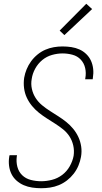

<svg xmlns="http://www.w3.org/2000/svg" viewBox="-20 -989 540 1017"><path d="M198 8Q174 8 150.5 4.5Q127 1 106 -8Q85 -17 68 -32Q51 -47 41 -67Q31 -87 28 -111Q25 -135 29 -159Q29 -161 29.5 -163Q30 -165 31 -167H70Q70 -165 69.5 -163.5Q69 -162 69 -161Q65 -132 72 -105.5Q79 -79 97.5 -61Q116 -43 143 -36Q170 -29 198 -29Q226 -29 255.5 -36.5Q285 -44 309.5 -62.5Q334 -81 349.5 -108.5Q365 -136 370 -164Q374 -192 368 -218.5Q362 -245 348 -266.5Q334 -288 314 -304Q294 -320 272 -334Q250 -348 228 -362Q206 -376 186 -392Q166 -408 149.5 -428Q133 -448 122 -471.5Q111 -495 107.5 -522Q104 -549 108 -577Q112 -600 121 -622Q130 -644 144.5 -664Q159 -684 178.5 -700Q198 -716 220 -725.5Q242 -735 265 -739Q288 -743 311 -743Q335 -743 358 -739.5Q381 -736 401 -727Q421 -718 437 -702.5Q453 -687 462 -667Q471 -647 473.5 -624Q476 -601 472 -577Q472 -575 471.5 -573Q471 -571 471 -569H431Q431 -570 431.5 -572Q432 -574 432 -575Q437 -603 431 -629Q425 -655 407.5 -673.5Q390 -692 364 -699Q338 -706 311 -706Q284 -706 255.5 -698Q227 -690 204 -671Q181 -652 166.5 -625.5Q152 -599 148 -571Q143 -544 149 -517.5Q155 -491 169 -469.5Q183 -448 203 -431.5Q223 -415 245 -401Q267 -387 289 -373Q311 -359 331 -343Q351 -327 367.5 -307Q384 -287 395 -263.5Q406 -240 410 -213Q414 -186 409 -158Q405 -135 395.5 -112Q386 -89 370.5 -69Q355 -49 335 -33.5Q315 -18 292 -8.5Q269 1 245 4.5Q221 8 198 8ZM321 -803 296 -827 437 -969 468 -941Z"/></svg>

Font: Iosevka SS04 Extralight
Style: Italic
Weight: 200
Italic angle: -9°
Monospace: yes
Designer: Belleve Invis
Foundry: Belleve Invis
Version: Version 19.0.0; ttfautohint (v1.8.4)